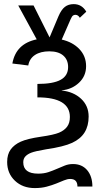

<svg xmlns="http://www.w3.org/2000/svg" viewBox="-20 -728 498 955"><path d="M15.6 77.6C15.6 115.4 28.5 146.5 54.2 170.9C79.9 195.3 112.8 207.5 152.8 207.5C175 207.5 194.8 205.2 212.4 200.4C230 195.7 245.8 190.5 260 184.8L298.1 169.2C309.3 164.5 319.7 162.1 329.1 162.1C353.2 162.1 365.2 174.6 365.2 199.7H439.5C439.5 165.9 430.8 138.8 413.6 118.4C396.3 98.1 372.9 87.9 343.3 87.9C328.6 87.9 314.9 90.4 302.2 95.5C289.6 100.5 276.5 106 263.2 111.8C249.8 117.7 235.7 123.1 220.7 128.2C205.7 133.2 188.8 135.7 169.9 135.7C120.4 135.7 95.7 116.9 95.7 79.1C95.7 67.4 99.1 57.8 106 50.3C112.8 42.8 122.6 36.5 135.5 31.5C148.4 26.4 173 20.8 209.5 14.6C267.7 6.2 310.9 -4.6 338.9 -17.6C366.9 -30.6 387.5 -47.9 400.9 -69.6C414.2 -91.2 420.9 -117.5 420.9 -148.4C420.9 -183.9 408.4 -213.3 383.5 -236.6C358.6 -259.8 326.5 -273.6 287.1 -277.8V-278.8C320.6 -281.7 349.2 -294.3 372.8 -316.4C396.4 -338.5 408.2 -366 408.2 -398.9C408.2 -432.1 397.1 -460.4 375 -483.6C352.9 -506.9 323.6 -522.8 287.1 -531.2L331.5 -632.8C335.8 -642.3 339.6 -648.2 343 -650.6C346.4 -653.1 350.4 -654.3 355 -654.3C364.1 -654.3 371.4 -649.4 377 -639.6L409.2 -669.9C394.5 -695 373.7 -707.5 346.7 -707.5C329.1 -707.5 314.5 -703 302.7 -693.8C291 -684.7 280.4 -669.3 271 -647.5L226.6 -542L147 -700.7H70.8L162.6 -532.2C93.6 -517.9 53.2 -477.9 41.5 -412.1L120.6 -402.3C124.5 -425.1 135.7 -442.5 154.1 -454.6C172.4 -466.6 196.1 -472.7 225.1 -472.7C255.4 -472.7 278.6 -465.7 294.7 -451.7C310.8 -437.7 318.8 -418.6 318.8 -394.5C318.8 -365.9 306.5 -344.7 281.7 -331.1C257 -317.4 218.4 -310.5 166 -310.5V-243.7C273.8 -243.7 327.6 -211.1 327.6 -146C327.6 -126.1 323 -110 313.7 -97.7C304.4 -85.3 291.1 -75.4 273.7 -68.1C256.3 -60.8 226.1 -54 183.1 -47.9C138.2 -41.3 104.9 -33.2 83.3 -23.4C61.6 -13.7 44.9 -0.7 33.2 15.4C21.5 31.5 15.6 52.2 15.6 77.6Z"/></svg>

Font: Arimo
Style: Regular
Weight: 400
Designer: Steve Matteson
Foundry: Monotype Imaging Inc.
Version: Version 1.32